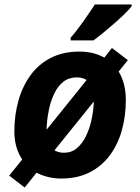

<svg xmlns="http://www.w3.org/2000/svg" viewBox="-20 -786 625 856"><path d="M90 50 21 -3 79 -75Q44 -127 44 -200Q44 -272 62 -336.5Q80 -401 116 -450.5Q152 -500 206.5 -528Q261 -556 334 -556Q398 -556 445 -529L479 -572L550 -518L509 -467Q541 -415 541 -340Q541 -271 524 -208Q507 -145 471.5 -96Q436 -47 381.5 -18.5Q327 10 253 10Q222 10 194 3Q166 -4 143 -16ZM188 -208 366 -429Q360 -434 348 -437.5Q336 -441 323 -441Q287 -441 262.5 -421.5Q238 -402 222.5 -370Q207 -338 199 -301.5Q191 -265 189 -232Q188 -226 188 -220Q188 -214 188 -208ZM265 -105Q299 -105 323 -125.5Q347 -146 362.5 -177.5Q378 -209 386.5 -245.5Q395 -282 397 -313Q398 -318 398 -323Q398 -328 398 -333L223 -116Q228 -112 240 -108.5Q252 -105 265 -105ZM295 -606V-618Q320 -646 350 -688.5Q380 -731 403 -766H567V-758Q556 -744 535.5 -724Q515 -704 490 -682Q465 -660 440.5 -640Q416 -620 397 -606Z"/></svg>

Font: BC Sans
Style: Bold Italic
Weight: 700
Italic angle: -12°
Designer: Monotype Design Team
Province of B.C.
Foundry: Monotype Imaging Inc.
Version: Version 2.000;GOOG;noto-source:20170915:90ef993387c0